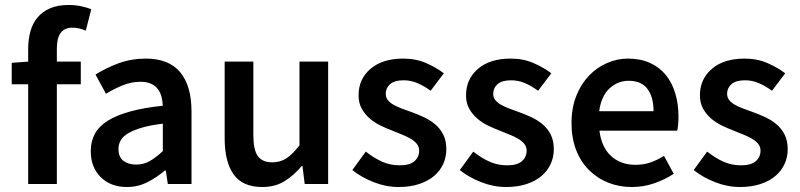

<svg xmlns="http://www.w3.org/2000/svg" viewBox="-20 -738 3209 770"><path d="M93 0V-400H27V-486L93 -491V-542Q93 -580 102 -612.5Q111 -645 131 -668.5Q151 -692 181.5 -705Q212 -718 256 -718Q282 -718 305.5 -713Q329 -708 346 -701L324 -615Q297 -627 270 -627Q208 -627 208 -544V-491H304V-400H208V0Z M489 12Q424 12 384 -27.5Q344 -67 344 -132Q344 -171 360.5 -201.5Q377 -232 412.5 -254Q448 -276 502.5 -291Q557 -306 633 -314Q632 -333 627.5 -350.5Q623 -368 612.5 -381.5Q602 -395 585 -402.5Q568 -410 543 -410Q507 -410 472.5 -396Q438 -382 405 -362L363 -439Q404 -465 455 -484Q506 -503 565 -503Q657 -503 702.5 -448.5Q748 -394 748 -291V0H653L645 -54H641Q608 -26 570.5 -7Q533 12 489 12ZM526 -78Q556 -78 580.5 -92Q605 -106 633 -132V-242Q583 -236 549 -226Q515 -216 494 -203.5Q473 -191 464 -175Q455 -159 455 -141Q455 -108 475 -93Q495 -78 526 -78Z M1032 12Q953 12 917 -38.5Q881 -89 881 -183V-491H996V-198Q996 -137 1014 -112Q1032 -87 1072 -87Q1104 -87 1128.5 -103Q1153 -119 1181 -155V-491H1296V0H1202L1193 -72H1190Q1158 -34 1120.5 -11Q1083 12 1032 12Z M1579 12Q1528 12 1478.5 -7.5Q1429 -27 1393 -56L1447 -130Q1480 -104 1512.5 -89.5Q1545 -75 1583 -75Q1623 -75 1642 -91.5Q1661 -108 1661 -134Q1661 -149 1652 -160.5Q1643 -172 1628 -181Q1613 -190 1594 -197.5Q1575 -205 1556 -213Q1532 -222 1507 -234Q1482 -246 1462.5 -263Q1443 -280 1430.5 -302.5Q1418 -325 1418 -356Q1418 -421 1466 -462Q1514 -503 1597 -503Q1648 -503 1689 -485Q1730 -467 1760 -444L1707 -374Q1681 -393 1654.5 -404.5Q1628 -416 1599 -416Q1562 -416 1544.5 -400.5Q1527 -385 1527 -362Q1527 -347 1535.5 -336.5Q1544 -326 1558 -318Q1572 -310 1590.5 -303Q1609 -296 1629 -289Q1654 -280 1679 -268.5Q1704 -257 1724.5 -240Q1745 -223 1757.5 -198.5Q1770 -174 1770 -140Q1770 -108 1757.5 -80.5Q1745 -53 1721 -32.5Q1697 -12 1661 0Q1625 12 1579 12Z M2010 12Q1959 12 1909.5 -7.5Q1860 -27 1824 -56L1878 -130Q1911 -104 1943.5 -89.5Q1976 -75 2014 -75Q2054 -75 2073 -91.5Q2092 -108 2092 -134Q2092 -149 2083 -160.5Q2074 -172 2059 -181Q2044 -190 2025 -197.5Q2006 -205 1987 -213Q1963 -222 1938 -234Q1913 -246 1893.5 -263Q1874 -280 1861.5 -302.5Q1849 -325 1849 -356Q1849 -421 1897 -462Q1945 -503 2028 -503Q2079 -503 2120 -485Q2161 -467 2191 -444L2138 -374Q2112 -393 2085.5 -404.5Q2059 -416 2030 -416Q1993 -416 1975.5 -400.5Q1958 -385 1958 -362Q1958 -347 1966.5 -336.5Q1975 -326 1989 -318Q2003 -310 2021.5 -303Q2040 -296 2060 -289Q2085 -280 2110 -268.5Q2135 -257 2155.5 -240Q2176 -223 2188.5 -198.5Q2201 -174 2201 -140Q2201 -108 2188.5 -80.5Q2176 -53 2152 -32.5Q2128 -12 2092 0Q2056 12 2010 12Z M2514 12Q2463 12 2419 -5.5Q2375 -23 2342 -56Q2309 -89 2290.5 -136.5Q2272 -184 2272 -245Q2272 -305 2291 -353Q2310 -401 2341.5 -434Q2373 -467 2414 -485Q2455 -503 2498 -503Q2548 -503 2586 -486Q2624 -469 2649.5 -438Q2675 -407 2688 -364Q2701 -321 2701 -270Q2701 -253 2699.5 -238Q2698 -223 2696 -214H2384Q2392 -148 2430.5 -112.5Q2469 -77 2529 -77Q2561 -77 2588.5 -86.5Q2616 -96 2643 -113L2682 -41Q2647 -18 2604 -3Q2561 12 2514 12ZM2383 -292H2601Q2601 -349 2576.5 -381.5Q2552 -414 2501 -414Q2457 -414 2424 -383Q2391 -352 2383 -292Z M2948 12Q2897 12 2847.5 -7.5Q2798 -27 2762 -56L2816 -130Q2849 -104 2881.5 -89.5Q2914 -75 2952 -75Q2992 -75 3011 -91.5Q3030 -108 3030 -134Q3030 -149 3021 -160.5Q3012 -172 2997 -181Q2982 -190 2963 -197.5Q2944 -205 2925 -213Q2901 -222 2876 -234Q2851 -246 2831.5 -263Q2812 -280 2799.5 -302.5Q2787 -325 2787 -356Q2787 -421 2835 -462Q2883 -503 2966 -503Q3017 -503 3058 -485Q3099 -467 3129 -444L3076 -374Q3050 -393 3023.5 -404.5Q2997 -416 2968 -416Q2931 -416 2913.5 -400.5Q2896 -385 2896 -362Q2896 -347 2904.5 -336.5Q2913 -326 2927 -318Q2941 -310 2959.5 -303Q2978 -296 2998 -289Q3023 -280 3048 -268.5Q3073 -257 3093.5 -240Q3114 -223 3126.5 -198.5Q3139 -174 3139 -140Q3139 -108 3126.5 -80.5Q3114 -53 3090 -32.5Q3066 -12 3030 0Q2994 12 2948 12Z"/></svg>

Font: TypoPRO Source Sans Pro
Style: Regular
Weight: 600
Designer: Paul D. Hunt
Foundry: Adobe Systems Incorporated
Version: Version 2.020;PS 2.000;hotconv 1.0.86;makeotf.lib2.5.63406